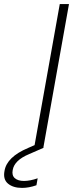

<svg xmlns="http://www.w3.org/2000/svg" viewBox="-134 -722 364 938"><path d="M-26 196Q-70 196 -95 175Q-120 154 -112 113Q-101 45 3 1L35 -13L158 -702H203L78 -2L79 0L8 31Q-64 61 -72 109Q-77 135 -61.5 148.5Q-46 162 -17 162Q13 162 50 149L44 183Q7 196 -26 196Z"/></svg>

Font: Poppins ExtraLight
Style: Italic
Weight: 275
Italic angle: -10°
Designer: Ninad Kale (Devanagari), Jonny Pinhorn (Latin)
Foundry: Indian Type Foundry
Version: Version 3.200;PS 1.000;hotconv 16.6.54;makeotf.lib2.5.65590